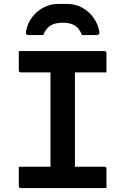

<svg xmlns="http://www.w3.org/2000/svg" viewBox="-20 -961 640 981"><path d="M524 0H87Q76 0 76 -11V-109H238V-591H87Q76 -591 76 -602V-700H513Q524 -700 524 -689V-591H363V-109H513Q524 -109 524 -98ZM201 -782H126Q109 -782 113 -802Q120 -840 143 -871.5Q166 -903 201 -922Q236 -941 279 -941H321Q365 -941 399.5 -922Q434 -903 457 -871.5Q480 -840 487 -802Q491 -782 474 -782H399Q385 -817 361.5 -831Q338 -845 300 -845Q263 -845 239 -831Q215 -817 201 -782Z"/></svg>

Font: Recursive Mn Lnr St SmB
Style: Regular
Weight: 600
Monospace: yes
Version: Version 1.079;hotconv 1.0.112;makeotfexe 2.5.65598; ttfautoh